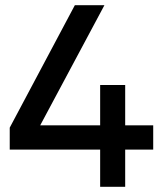

<svg xmlns="http://www.w3.org/2000/svg" viewBox="-20 -720 641 740"><path d="M366 0V-143.5H17.5V-228L268.5 -700H382.5L135 -237H366V-392.5H462.5V-237H570.5V-143.5H462.5V0Z"/></svg>

Font: Geologica Cursive
Style: Regular
Weight: 400
Designer: Sindre Bremnes, Frode Helland
Foundry: Monokrom Skriftforlag AS
Version: Version 1.010;gftools[0.9.28]